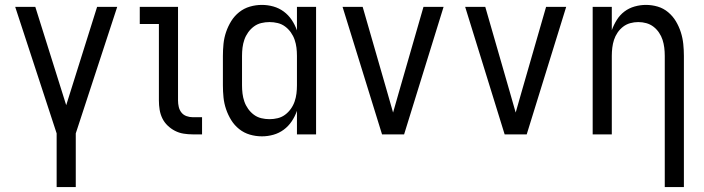

<svg xmlns="http://www.w3.org/2000/svg" viewBox="-20 -548 2873 783"><path d="M211 215V-4L42 -520H124L250 -119L376 -520H458L289 -4V215Z M804 0H766Q747 0 728.5 -3Q710 -6 693.5 -14.5Q677 -23 663.5 -36Q650 -49 642 -65.5Q634 -82 631 -100.5Q628 -119 628 -138V-450H550V-520H706V-138Q706 -125 709 -112Q712 -99 720 -89Q728 -79 740.5 -74.5Q753 -70 766 -70H804Z M1048 8Q1023 8 999 1Q975 -6 955.5 -21.5Q936 -37 923 -58Q910 -79 902 -102.5Q894 -126 891.5 -150.5Q889 -175 889 -200V-320Q889 -345 891.5 -369.5Q894 -394 902 -417.5Q910 -441 923 -462Q936 -483 955.5 -498.5Q975 -514 999 -521Q1023 -528 1048 -528Q1072 -528 1095 -521.5Q1118 -515 1137 -501Q1156 -487 1169.5 -467Q1183 -447 1191 -424V-520H1269V0H1191V-96Q1183 -73 1169.5 -53Q1156 -33 1137 -19Q1118 -5 1095 1.5Q1072 8 1048 8ZM1079 -62Q1096 -62 1112.5 -66Q1129 -70 1142.5 -80Q1156 -90 1166 -104Q1176 -118 1181.5 -134Q1187 -150 1189 -166.5Q1191 -183 1191 -200V-320Q1191 -337 1189 -353.5Q1187 -370 1181.5 -386Q1176 -402 1166 -416Q1156 -430 1142.5 -440Q1129 -450 1112.5 -454Q1096 -458 1079 -458Q1062 -458 1045.5 -454Q1029 -450 1015.5 -440Q1002 -430 992 -416Q982 -402 976.5 -386Q971 -370 969 -353.5Q967 -337 967 -320V-200Q967 -183 969 -166.5Q971 -150 976.5 -134Q982 -118 992 -104Q1002 -90 1015.5 -80Q1029 -70 1045.5 -66Q1062 -62 1079 -62Z M1538 0 1377 -520H1459L1559 -173Q1565 -152 1571 -131Q1577 -110 1583 -89Q1589 -110 1595 -131Q1601 -152 1607 -173L1707 -520H1789L1628 0Z M2038 0 1877 -520H1959L2059 -173Q2065 -152 2071 -131Q2077 -110 2083 -89Q2089 -110 2095 -131Q2101 -152 2107 -173L2207 -520H2289L2128 0Z M2691 215V-320Q2691 -337 2689 -353.5Q2687 -370 2682 -385.5Q2677 -401 2667.5 -415Q2658 -429 2645 -439Q2632 -449 2616 -453.5Q2600 -458 2583 -458Q2566 -458 2550 -453.5Q2534 -449 2521 -439Q2508 -429 2498.5 -415Q2489 -401 2484 -385.5Q2479 -370 2477 -353.5Q2475 -337 2475 -320V0H2397V-520H2475V-425Q2483 -447 2495.5 -467Q2508 -487 2526.5 -501Q2545 -515 2568 -521.5Q2591 -528 2614 -528Q2639 -528 2662.5 -521Q2686 -514 2705 -498Q2724 -482 2736.5 -461Q2749 -440 2756.5 -416.5Q2764 -393 2766.5 -368.5Q2769 -344 2769 -320V215Z"/></svg>

Font: Huly
Style: Regular
Weight: 400
Designer: Belleve Invis
Foundry: Belleve Invis
Version: Version 33.2.5; ttfautohint (v1.8.4)